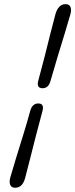

<svg xmlns="http://www.w3.org/2000/svg" viewBox="-20 -768 363 926"><path d="M223.5 -377.5Q214 -342.5 185.5 -342.5Q155 -342.5 164.5 -378.5Q180 -435 195 -494Q210 -553 223.2 -606.5Q236.5 -660 247.5 -700Q253.5 -722 265.8 -735Q278 -748 296 -748Q314 -748 319.8 -734.5Q325.5 -721 319.5 -699Q308.5 -659.5 292 -606Q275.5 -552.5 257.5 -493.2Q239.5 -434 223.5 -377.5ZM126 -234Q136 -269 164.5 -269Q194.5 -269 185 -233Q169.5 -176.5 154.2 -117Q139 -57.5 125.5 -3.8Q112 50 101.5 89.5Q89 137.5 53 137.5Q35.5 137.5 29.5 124Q23.5 110.5 29.5 88.5Q40.5 49 57.2 -4.8Q74 -58.5 92.2 -118Q110.5 -177.5 126 -234Z"/></svg>

Font: Fraunces 72pt SuperSoft
Style: Italic
Weight: 400
Italic angle: -16°
Version: Version 1.000;[b76b70a41]